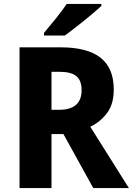

<svg xmlns="http://www.w3.org/2000/svg" viewBox="-20 -954 674 974"><path d="M79.1 -713.9V0H241.2V-273.9H301.8L453.1 0H633.8L438 -311C471.7 -327.1 500 -350.1 522.9 -380.4C545.9 -410.6 557.1 -450.7 557.1 -500C557.1 -644 469.2 -713.9 287.1 -713.9ZM279.8 -589.8C358.4 -589.8 394 -564 394 -496.1C394 -430.2 354.5 -397 280.8 -397H241.2V-589.8ZM317.9 -934.1C303.2 -911.1 284.2 -885.7 261.2 -857.4C237.8 -829.1 218.3 -805.7 203.1 -787.1V-773.9H309.1C325.7 -786.1 346.2 -801.3 370.1 -820.3C394 -838.9 417.5 -857.9 440.4 -877C462.9 -896 481 -911.6 494.1 -923.8V-934.1Z"/></svg>

Font: Avrile Sans
Style: Bold
Weight: 700
Designer: Monotype Design Team, Google (font), Stefan Peev (BGR Cyrillic), Cristiano Sobral (main changes)
Foundry: The Avrile Sans Project Authors
Version: Version 3.110